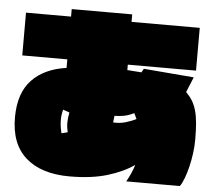

<svg xmlns="http://www.w3.org/2000/svg" viewBox="-55 -797 1029 917"><g transform="rotate(5 460.0 -338.5)"><path d="M831 -390Q849 -372 861 -352.5Q873 -333 880.5 -307Q888 -281 891 -247Q894 -213 894 -166Q894 -135 889.5 -101.5Q885 -68 877.5 -37Q870 -6 860.5 19.5Q851 45 840 60H583Q587 54 592.5 43Q598 32 603.5 20Q609 8 613 -3.5Q617 -15 619 -22Q568 14 492 37Q416 60 311 60Q175 60 100.5 -6Q26 -72 27 -201Q28 -316 87 -378Q146 -440 252 -455V-496H36V-701H252V-737H542V-701H869V-496H542V-470L610 -465L620 -483L861 -463ZM500 -247 496 -215Q527 -213 555 -221Q583 -229 606 -241L593 -268Q569 -256 547 -251.5Q525 -247 500 -247ZM284 -244 253 -255Q245 -225 246.5 -196.5Q248 -168 255 -142L284 -149Q278 -175 278.5 -197.5Q279 -220 284 -244Z"/></g></svg>

Font: ChangwonDangamAsac Bold
Style: Regular
Weight: 700
Designer: Choi Chi-young, Lee Youngbeen, Kim Jungjin, Yoon Jihee, Han Dohee
Foundry: YoonDesign Inc.
Version: Version 1.010;Build 20210623